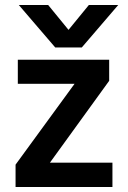

<svg xmlns="http://www.w3.org/2000/svg" viewBox="-20 -745 509 765"><path d="M306 -556H200L55 -725H172L253 -626L334 -725H451ZM428 0H42V-89L277 -411H51V-507H415V-423L179 -97H428Z"/></svg>

Font: Hind Mysuru SemiBold
Style: Regular
Weight: 600
Designer: Manushi Parikh, Hitesh Malaviya
Foundry: Indian Type Foundry
Version: Version 0.703;PS 1.0;hotconv 1.0.86;makeotf.lib2.5.63406